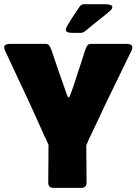

<svg xmlns="http://www.w3.org/2000/svg" viewBox="-20 -909 661 929"><path d="M214.8 -205.1 214.4 -208.5Q210 -219.7 204.8 -230.7Q199.7 -241.7 194.3 -252.4L154.8 -340.3Q118.7 -420.9 80.8 -500.7Q43 -580.6 5.9 -660.6Q3.9 -665 2.2 -669.9Q0.5 -674.8 0.5 -679.7Q0.5 -690.9 10 -693.8Q19.5 -696.8 28.3 -696.8H199.7Q209.5 -696.8 214.4 -692.6Q219.2 -688.5 223.1 -680.2Q230.5 -664.6 235.8 -647Q241.2 -629.4 247.1 -612.8Q261.7 -571.8 275.6 -530.5Q289.6 -489.3 304.7 -448.2Q305.7 -446.3 307.4 -441.9Q309.1 -437.5 312 -437.5Q314.9 -437.5 317.1 -442.1Q319.3 -446.8 319.8 -448.7Q335.4 -490.7 348.9 -533.4Q362.3 -576.2 376.5 -618.2Q381.8 -633.3 386.5 -649.4Q391.1 -665.5 397.5 -679.7Q401.4 -688.5 406.2 -692.6Q411.1 -696.8 421.4 -696.8H591.8Q600.6 -696.8 610.4 -693.8Q620.1 -690.9 620.1 -679.2Q620.1 -674.3 618.4 -669.4Q616.7 -664.6 614.3 -660.2Q574.2 -576.2 533.2 -493.2Q492.2 -410.2 453.1 -325.7Q439.5 -296.4 425.3 -267.3Q411.1 -238.3 398.4 -208.5L397.5 -205.1L398.9 -25.4Q398.9 0 373.5 0H238.8Q213.4 0 213.4 -25.4ZM482.9 -888.7Q487.3 -888.7 497.1 -888.2Q506.8 -887.7 515.1 -884.8Q523.4 -881.8 523.4 -875Q523.4 -866.7 513.4 -857.4Q503.4 -848.1 498 -843.8Q461.4 -814 426.8 -787.1Q417.5 -779.3 407.5 -771Q397.5 -762.7 387.7 -755.4Q380.9 -750 372.1 -750H328.6Q320.8 -750 309.6 -752.4Q298.3 -754.9 298.3 -766.1Q298.3 -771.5 306.9 -786.9Q315.4 -802.2 327.6 -820.8Q339.8 -839.4 350.6 -855.2Q361.3 -871.1 365.7 -877.4Q374 -888.7 386.7 -888.7Z"/></svg>

Font: Belanosima SemiBold
Style: Regular
Weight: 600
Designer: The DocRepair Project, Santiago Orozco
Foundry: Google
Version: Version 2.000